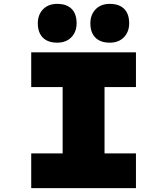

<svg xmlns="http://www.w3.org/2000/svg" viewBox="-20 -970 863 990"><path d="M141 0V-179H303V-521H141V-700H681V-521H519V-179H681V0ZM546 -750Q498 -750 472 -776Q446 -802 446 -850Q446 -894 473 -922Q500 -950 546 -950Q594 -950 620 -924.5Q646 -899 646 -850Q646 -806 619 -778Q592 -750 546 -750ZM275 -750Q227 -750 201 -776Q175 -802 175 -850Q175 -894 202 -922Q229 -950 275 -950Q323 -950 349 -924.5Q375 -899 375 -850Q375 -806 348 -778Q321 -750 275 -750Z"/></svg>

Font: Lexend Giga Black
Style: Regular
Weight: 900
Designer: Bonnie Shaver-Troup, Thomas Jockin
Foundry: Lexend
Version: Version 1.007